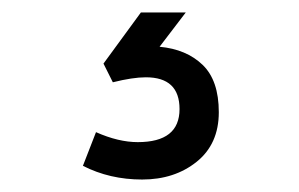

<svg xmlns="http://www.w3.org/2000/svg" viewBox="-20 -30 479 308"><path d="M113 236 134 182Q170 198 201 198Q268 198 268 145Q268 94 214 94Q193 94 161 102L146 72L206 -10H278L236 45Q279 49 305 74Q331 99 331 150Q331 201 295.5 229.5Q260 258 208 258Q156 258 113 236Z"/></svg>

Font: Cherry Swash
Style: Regular
Weight: 400
Designer: Kasatkina Nataliya
Foundry: Nataliya Kasatkina
Version: Version 1.001